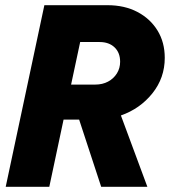

<svg xmlns="http://www.w3.org/2000/svg" viewBox="-20 -720 655 740"><path d="M2 0 151 -700H394Q460 -700 509.5 -674Q559 -648 587 -602.5Q615 -557 615 -497Q615 -420 567.5 -360.5Q520 -301 446 -275L548 0H370L285 -259H225L170 0ZM254 -394H347Q375 -394 396.5 -405.5Q418 -417 430.5 -437Q443 -457 443 -482Q443 -517 421.5 -537.5Q400 -558 364 -558H289Z"/></svg>

Font: Red Hat Mono
Style: Italic
Weight: 300
Italic angle: -12°
Monospace: yes
Designer: Pentagram, MCKL
Foundry: Pentagram, MCKL
Version: Version 1.023